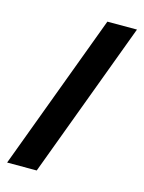

<svg xmlns="http://www.w3.org/2000/svg" viewBox="-110 -780 633 846"><g transform="rotate(15 206.5 -357.0)"><path d="M7 0 273 -714H408L142 0Z"/></g></svg>

Font: Noto Sans Adlam New
Style: Bold
Weight: 400
Designer: Mark Jamra, Neil Patel
Foundry: JamraPatel LLC
Version: Version 3.001